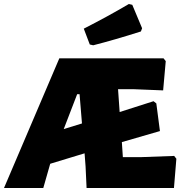

<svg xmlns="http://www.w3.org/2000/svg" viewBox="-40 -938 900 958"><path d="M603 -918 620 -914 669 -797 663 -781Q531 -739 425 -712L408 -716L378 -795Q496 -855 603 -918ZM726 -433 740 -422 758 -284 568 -229 573 -154H664L829 -160L840 -146L828 0H392L387 -107L382 -173L211 -121L210 -119L176 0H-20L256 -647H776L787 -633L774 -487L625 -493H549L557 -379ZM345 -468 278 -294 369 -322 357 -468Z"/></svg>

Font: Alegreya Sans SC Black
Style: Regular
Weight: 900
Designer: Juan Pablo del Peral
Foundry: Huerta Tipografica
Version: Version 2.007